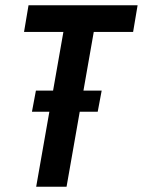

<svg xmlns="http://www.w3.org/2000/svg" viewBox="-20 -707 541 727"><path d="M117 0 220 -586H71L88 -687H501L484 -586H335L232 0ZM101 -284 116 -364H365L350 -284Z"/></svg>

Font: Archivo ExtraCondensed SemiBold
Style: Italic
Weight: 600
Width: 2
Italic angle: -10°
Designer: Hector Gatti
Foundry: Omnibus-Type
Version: Version 2.001